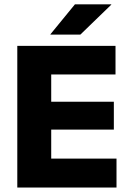

<svg xmlns="http://www.w3.org/2000/svg" viewBox="-20 -846 586 866"><path d="M58 0V-639H211V0ZM103.5 0V-130.5H505.5V0ZM147.5 -261.5V-387H493.5V-261.5ZM103 -510V-639H501V-510ZM318 -826.5H482V-825L342.5 -690H207.5V-691.5Z"/></svg>

Font: Anek Telugu Medium
Style: Bold
Weight: 700
Version: Version 1.003